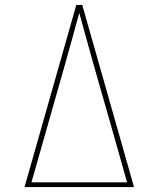

<svg xmlns="http://www.w3.org/2000/svg" viewBox="-20 -755 640 775"><path d="M79 0 288 -735H312L521 0ZM107 -19H493L429 -245L359 -490Q344 -543 329.5 -596Q315 -649 300 -703Q285 -649 270.5 -596Q256 -543 241 -490Z"/></svg>

Font: Iosevka SS04 Thin Extended
Style: Regular
Weight: 100
Width: 7
Monospace: yes
Designer: Belleve Invis
Foundry: Belleve Invis
Version: Version 19.0.0; ttfautohint (v1.8.4)